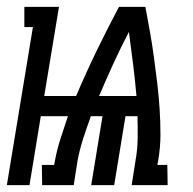

<svg xmlns="http://www.w3.org/2000/svg" viewBox="-43 -540 563 560"><path d="M-23 0 53 -461H28V-520H129L86 -260H179Q207 -326 238.5 -391Q270 -456 304 -520H381Q388 -483 394.5 -446.5Q401 -410 406 -373Q411 -336 415.5 -298.5Q420 -261 422.5 -223.5Q425 -186 425 -147.5Q425 -109 418 -70L416 -59H445L446 0H341L352 -70Q358 -103 358.5 -135.5Q359 -168 358 -201H323L290 0H223L256 -201H222Q210 -168 199.5 -135.5Q189 -103 183 -70L172 0H80L79 -59H115L117 -70Q123 -103 133.5 -135.5Q144 -168 155 -201H76L43 0ZM246 -260H355Q351 -307 345 -354Q339 -401 333 -447Q309 -401 287.5 -354Q266 -307 246 -260Z"/></svg>

Font: Iosevka Curly Slab
Style: Italic
Weight: 400
Italic angle: -9°
Monospace: yes
Designer: Belleve Invis
Foundry: Belleve Invis
Version: Version 22.1.2; ttfautohint (v1.8.4)